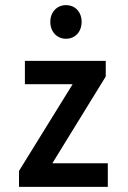

<svg xmlns="http://www.w3.org/2000/svg" viewBox="-20 -728 499 748"><path d="M54 0H400V-92H184L392 -430V-491H77V-400H263L54 -62ZM237 -577C273 -577 298 -604 298 -643C298 -681 273 -708 237 -708C202 -708 176 -681 176 -643C176 -604 202 -577 237 -577Z"/></svg>

Font: Falling Sky
Style: Condensed
Weight: 400
Designer: Paul D. Hunt
Foundry: Adobe Systems Incorporated
Version: Version 1.02